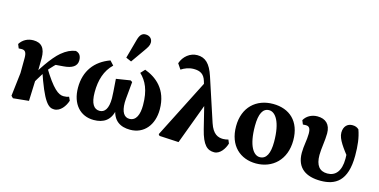

<svg xmlns="http://www.w3.org/2000/svg" viewBox="-77 -1178 3140 1591"><g transform="rotate(15 1493.5 -383.0)"><path d="M85 14.3 219.1 0.7C221.7 -58.3 224.4 -147 227.4 -218L228.8 -367.2C229.3 -455.7 193.3 -493.7 125.3 -493.7C76.7 -493.7 35.1 -471.2 10.3 -431.3L24.2 -397C31.1 -397.5 43 -398.1 50.2 -398.1C80.6 -398.1 92.2 -379.4 92.2 -333L91.4 -204L68 -2.9L85 14.3ZM196.1 -116.4C224.9 -171.9 253.2 -216 282.6 -263.2C322.2 -313.6 364.9 -358.5 415.4 -396.2L319.3 -341.5L421.7 -349.6C493.1 -355.2 535.1 -379.7 535.1 -431.3C535.1 -473.9 514.5 -493.8 486.7 -499.5C446.9 -493.4 411 -477.5 367.7 -441.4C305.3 -389.5 218.8 -261.4 165.6 -155.3L196.1 -116.4ZM437.8 15.2C491.4 15.2 530 -39 545.3 -88.1L531.5 -118.2C519.4 -113.5 504.7 -110.5 485.1 -110.5C441.5 -110.5 390.8 -145.4 291.7 -310.2L257.7 -279.2C344.8 -18.8 388.3 15.2 437.8 15.2Z M776.9 15.2C862 15.2 921.3 -22.6 937.6 -118.2H927.8C944.4 -22 1004.5 15.2 1089.7 15.2C1208.2 15.2 1284.5 -77.6 1284.5 -210.7C1284.5 -384 1179.8 -461.9 1082.7 -497.8L1049.7 -462.1C1104.7 -410.1 1141.3 -338.1 1141.3 -208.2C1141.3 -129.1 1118.4 -70.6 1060.3 -70.6C1016.8 -70.6 989.1 -108.3 989.1 -191.8C989.1 -222.3 998.9 -297 1004.6 -371.2L988.7 -381.2L867.3 -362.1C874 -272.4 877.7 -219.2 877.7 -198C877.7 -107 848 -70.6 804.4 -70.6C756.5 -70.6 726.1 -111.8 726.1 -210.4C726.1 -313.5 752.6 -400 817.7 -462.1L784.7 -497.8C657.3 -451.8 582.9 -354.4 582.9 -211.4C582.9 -70.4 661.2 15.2 776.9 15.2ZM905.2 -553.8 951.7 -533.6 1034.3 -650.9C1056.7 -682.8 1069.7 -701.5 1069.7 -726.8C1069.7 -760.4 1044.3 -781.2 1011.6 -781.2C980.9 -781.2 962.1 -763.9 949.2 -714L905.2 -553.8Z M1338.9 1.1 1504.5 10 1644.7 -366.3 1595.2 -534.9 1329 -11.2 1338.9 1.1ZM1810.5 15.2C1860.7 15.2 1897.9 -40.4 1911 -86.5L1898.1 -117.3C1886.4 -113.5 1868.7 -110.5 1853.7 -110.5C1810 -110.5 1765.7 -127 1736.5 -214.8L1615 -584.7C1581.7 -685.8 1538.3 -726.3 1469.4 -726.3C1408.2 -726.3 1353.7 -683.4 1332.6 -620.6L1364.1 -574C1391.4 -592.3 1428.4 -608.1 1470.5 -608.1C1525.8 -608.1 1559.7 -588.9 1576.4 -533.1L1617.6 -394.2L1678.7 -147C1710.9 -16.7 1752.7 15.2 1810.5 15.2Z M2169.3 15.2C2310 15.2 2419.4 -82.3 2419.4 -249.1C2419.4 -413.2 2321.5 -498.5 2180.5 -498.5C2037.4 -498.5 1930.9 -405 1930.9 -240.7C1930.9 -73.9 2034.1 15.2 2169.3 15.2ZM2185.9 -43.5C2133.2 -43.5 2081.3 -112.1 2081.3 -283.2C2081.3 -388.6 2108.8 -439.8 2162.2 -439.8C2216 -439.8 2269 -368.3 2269 -196.5C2269 -96.8 2242.2 -43.5 2185.9 -43.5Z M2723.7 15.2C2848.5 15.2 2947.7 -40.2 2947.7 -260.2C2947.7 -344.2 2940.1 -413.4 2916.8 -477.6C2902 -491.4 2886.4 -498.5 2860.6 -498.5C2820.1 -498.5 2787.2 -470.9 2787.2 -415.2C2787.2 -358.8 2839.6 -293.7 2903.1 -211.5V-310.4L2870.2 -316.2C2874.7 -281.8 2876.4 -253.3 2876.4 -214.5C2876.4 -105.8 2829.8 -57.6 2762 -57.6C2695.2 -57.6 2660.1 -99.8 2660.1 -189.6C2660.1 -243.8 2675.4 -317.9 2675.4 -378C2675.4 -456.2 2631.8 -494.1 2562.3 -494.1C2510.6 -494.1 2468.6 -468 2448.2 -431L2462.1 -397.4C2469 -398 2480.6 -398.5 2487.5 -398.5C2516.3 -398.5 2528.7 -381.7 2528.7 -335.6C2528.7 -280.2 2513.9 -230.3 2513.9 -169.2C2513.9 -36.2 2600.6 15.2 2723.7 15.2Z"/></g></svg>

Font: Source Serif Variable
Style: Regular
Weight: 389
Designer: Frank Grießhammer
Foundry: Adobe Systems Incorporated
Version: Version 3.001;hotconv 1.0.111;makeotfexe 2.5.65597